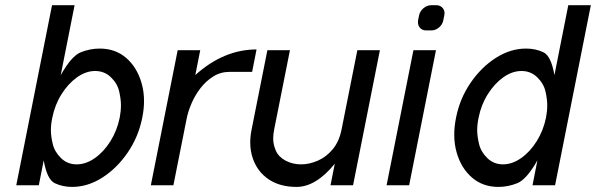

<svg xmlns="http://www.w3.org/2000/svg" viewBox="-20 -718 2310 744"><path d="M276.9 -81.1Q313 -81.1 347.7 -105.5Q382.3 -129.9 408 -170.9Q433.6 -211.9 443.8 -261.7Q448.7 -287.1 448.7 -310.5Q448.7 -333 441.9 -363.5Q435.1 -394 409.9 -418.5Q384.8 -442.9 348.6 -442.9Q313 -442.9 278.6 -418.5Q244.1 -394 218.3 -352.8Q192.4 -311.5 182.6 -261.7Q177.2 -236.3 177.2 -212.9Q177.2 -190.9 184.3 -160.4Q191.4 -129.9 216.3 -105.5Q241.2 -81.1 276.9 -81.1ZM366.2 -529.8Q426.8 -529.8 468.8 -493.7Q510.7 -457.5 528.3 -397Q538.1 -363.8 538.1 -326.7Q538.1 -295.4 531.2 -261.7Q516.6 -188 474.9 -127Q433.1 -65.9 376.5 -29.8Q319.8 6.3 259.3 6.3Q222.7 6.3 192.4 -8.1Q162.1 -22.5 149.4 -96.7L130.4 0H43L181.6 -697.8H269L215.3 -426.8Q257.3 -501.5 293.5 -515.6Q329.6 -529.8 366.2 -529.8Z M974.1 -526.4 957 -439.5H869.6Q834.5 -439.5 805.9 -421.4Q777.3 -403.3 756.3 -375.7Q735.4 -348.1 722.2 -317.4Q709 -286.6 703.6 -259.8L651.9 0H564.5L668.5 -523.4H755.9L736.8 -427.2Q847.2 -526.4 974.1 -526.4Z M1364.7 -523.4H1452.1L1348.1 0H1260.7L1277.3 -83.5Q1204.1 6.3 1128.9 6.3Q1065.4 6.3 1022 -22.5Q978.5 -51.3 960.4 -102.1Q949.7 -131.3 949.7 -166Q949.7 -190.4 955.1 -216.8L1016.1 -523.4H1103.5L1042.5 -216.8Q1038.6 -197.3 1038.6 -181.2Q1038.6 -157.7 1049.1 -133.8Q1059.6 -109.9 1086.7 -95.5Q1113.8 -81.1 1146.5 -81.1Q1178.7 -81.1 1211.7 -95.5Q1244.6 -109.9 1269.5 -139.9Q1294.4 -169.9 1303.7 -216.8Z M1478 0 1582 -523.4H1669.4L1565.4 0ZM1670.9 -697.8Q1686.5 -697.8 1695.8 -686.5Q1702.6 -677.7 1702.6 -667Q1702.6 -663.1 1701.7 -658.7L1697.8 -639.6Q1694.8 -623 1681.2 -611.6Q1667.5 -600.1 1651.4 -600.1H1631.8Q1615.2 -600.1 1606.4 -611.3Q1599.6 -620.1 1599.6 -631.8Q1599.6 -635.7 1600.1 -639.6L1604 -658.7Q1607.4 -674.8 1621.1 -686.3Q1634.8 -697.8 1651.4 -697.8Z M1929.2 -81.1Q1964.8 -81.1 1999.5 -105.5Q2034.2 -129.9 2059.8 -170.9Q2085.4 -211.9 2095.7 -261.7Q2100.6 -287.1 2100.6 -310.5Q2100.6 -333 2093.8 -363.5Q2086.9 -394 2061.8 -418.5Q2036.6 -442.9 2001 -442.9Q1964.8 -442.9 1930.4 -418.5Q1896 -394 1870.1 -352.8Q1844.2 -311.5 1834.5 -261.7Q1829.1 -236.3 1829.1 -212.9Q1829.1 -190.9 1836.2 -160.4Q1843.3 -129.9 1868.2 -105.5Q1893.1 -81.1 1929.2 -81.1ZM2018.6 -529.8Q2055.2 -529.8 2085.4 -515.6Q2115.7 -501.5 2128.4 -426.8L2182.1 -697.8H2269.5L2130.9 0H2043.5L2062.5 -96.7Q2020.5 -22.5 1984.4 -8.1Q1948.2 6.3 1911.6 6.3Q1851.1 6.3 1809.1 -29.8Q1767.1 -65.9 1749.5 -127Q1740.2 -159.7 1740.2 -196.3Q1740.2 -227.5 1747.1 -261.7Q1761.7 -335.9 1803.2 -396.7Q1844.7 -457.5 1901.4 -493.7Q1958 -529.8 2018.6 -529.8Z"/></svg>

Font: Qaz
Style: Italic
Weight: 400
Italic angle: -11.25°
Designer: GGBotNet
Foundry: f0n7
Version: 0.70